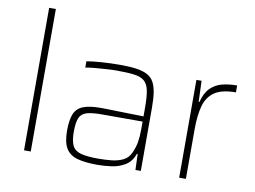

<svg xmlns="http://www.w3.org/2000/svg" viewBox="-80 -860 1309 986"><g transform="rotate(10 575.0 -367.5)"><path d="M100 0V-743H135V0Z M484 8Q421 8 380 -3Q339 -14 319.5 -45.5Q300 -77 300 -138Q300 -194 313 -225.5Q326 -257 359 -270Q392 -283 451 -283Q463 -283 488 -282.5Q513 -282 545.5 -281Q578 -280 611.5 -279.5Q645 -279 674 -278V-324Q674 -380 667.5 -412.5Q661 -445 642.5 -461Q624 -477 589 -481.5Q554 -486 498 -486Q475 -486 444.5 -484Q414 -482 385 -479.5Q356 -477 336 -473V-506Q366 -511 412 -514.5Q458 -518 512 -518Q561 -518 595.5 -513Q630 -508 652.5 -496Q675 -484 687 -462.5Q699 -441 704 -408.5Q709 -376 709 -330V0H681L678 -83H674Q660 -42 628.5 -22.5Q597 -3 558.5 2.5Q520 8 484 8ZM483 -24Q518 -24 551.5 -27.5Q585 -31 611 -43.5Q637 -56 650 -84Q664 -114 669 -143.5Q674 -173 674 -210V-251H461Q411 -251 383.5 -243Q356 -235 345.5 -211Q335 -187 335 -138Q335 -92 347 -67Q359 -42 391 -33Q423 -24 483 -24Z M909 0V-510H936L940 -401H944Q956 -449 981.5 -474.5Q1007 -500 1042.5 -509Q1078 -518 1120 -518V-482Q1047 -482 1009 -456Q971 -430 957.5 -380Q944 -330 944 -259V0Z"/></g></svg>

Font: Saira Thin Thin
Style: Regular
Weight: 250
Version: Version 1.101